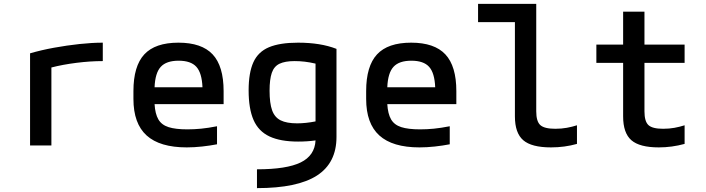

<svg xmlns="http://www.w3.org/2000/svg" viewBox="-20 -750 3640 990"><path d="M135 -475Q193 -492 259 -504Q325 -516 390 -523Q455 -530 510 -530V-435Q445 -435 374 -426Q303 -417 245 -402V0H135Z M943 10Q804 10 736 -51.5Q668 -113 668 -240V-280Q668 -409 724 -469.5Q780 -530 900 -530Q1020 -530 1076.5 -469.5Q1133 -409 1133 -280V-213H777Q780 -163 796.5 -134.5Q813 -106 849 -94.5Q885 -83 946 -83Q981 -83 1017 -86.5Q1053 -90 1099 -99V-6Q1063 1 1022 5.5Q981 10 943 10ZM777 -300H1024Q1021 -374 992.5 -405.5Q964 -437 901 -437Q838 -437 809 -405.5Q780 -374 777 -300Z M1305 123Q1458 123 1530.5 87.5Q1603 52 1607 -26Q1586 -23 1563.5 -21.5Q1541 -20 1517 -20Q1426 -20 1369.5 -46.5Q1313 -73 1287.5 -131Q1262 -189 1262 -284Q1262 -375 1286.5 -429Q1311 -483 1367 -506.5Q1423 -530 1517 -530Q1633 -530 1715 -498V-44Q1715 90 1614.5 155Q1514 220 1305 220ZM1607 -124V-422Q1577 -429 1551 -432Q1525 -435 1499 -435Q1450 -435 1421.5 -421.5Q1393 -408 1381.5 -374.5Q1370 -341 1370 -282Q1370 -218 1383 -181.5Q1396 -145 1427 -129.5Q1458 -114 1512 -114Q1556 -114 1607 -124Z M2143 10Q2004 10 1936 -51.5Q1868 -113 1868 -240V-280Q1868 -409 1924 -469.5Q1980 -530 2100 -530Q2220 -530 2276.5 -469.5Q2333 -409 2333 -280V-213H1977Q1980 -163 1996.5 -134.5Q2013 -106 2049 -94.5Q2085 -83 2146 -83Q2181 -83 2217 -86.5Q2253 -90 2299 -99V-6Q2263 1 2222 5.5Q2181 10 2143 10ZM1977 -300H2224Q2221 -374 2192.5 -405.5Q2164 -437 2101 -437Q2038 -437 2009 -405.5Q1980 -374 1977 -300Z M2821 10Q2721 10 2678 -27Q2635 -64 2635 -150V-636H2445V-730H2745V-176Q2745 -124 2766 -105Q2787 -86 2843 -86Q2875 -86 2902.5 -91Q2930 -96 2955 -104V-8Q2891 10 2821 10Z M3377 10Q3278 10 3235.5 -27Q3193 -64 3193 -150V-426H3055V-520H3193V-690H3303V-520H3510V-426H3303V-176Q3303 -124 3323.5 -105Q3344 -86 3399 -86Q3431 -86 3458 -91Q3485 -96 3510 -104V-8Q3444 10 3377 10Z"/></svg>

Font: M PLUS Code Latin 60 Medium
Style: Regular
Weight: 500
Width: 7
Monospace: yes
Designer: Coji Morishita
Foundry: UNDERFOREST DESIGN
Version: Version 1.005; ttfautohint (v1.8.3)